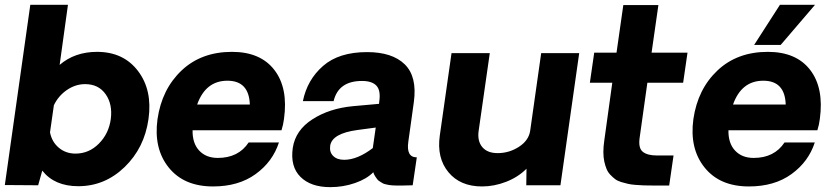

<svg xmlns="http://www.w3.org/2000/svg" viewBox="-26 -771 3478 799"><path d="M377.9 -555.2Q487.8 -555.2 548.3 -475.6Q608.9 -396 592 -275.9Q575.2 -155.8 492.7 -75.9Q410.2 3.9 299.8 3.9Q200.7 3.9 149.9 -61L132.8 0L-5.9 -1L100.1 -751H256.8L222.2 -501Q285.2 -555.2 377.9 -555.2ZM288.1 -131.8Q344.2 -131.8 385.5 -173.3Q426.8 -214.8 435.1 -275.9Q442.9 -337.9 413.3 -379.4Q383.8 -420.9 328.1 -420.9Q288.1 -420.9 252.4 -396.5Q216.8 -372.1 198.2 -333L182.1 -220.2Q189.9 -180.2 219 -156Q248 -131.8 288.1 -131.8Z M1155.8 -275.9Q1152.8 -252 1145.5 -229H775.4Q774.4 -174.8 803 -144.3Q831.5 -113.8 880.4 -113.8Q966.3 -113.8 1008.8 -178.2H1134.8Q1108.9 -98.1 1037.8 -46.6Q966.8 4.9 860.4 4.9Q739.3 4.9 676 -74Q612.8 -152.8 629.4 -274.9Q647.5 -399.9 729.5 -477.5Q811.5 -555.2 939.5 -555.2Q1057.6 -555.2 1115.7 -480Q1173.8 -404.8 1155.8 -275.9ZM920.4 -435.1Q829.6 -435.1 794.4 -335.9H1013.7Q1010.3 -435.1 920.4 -435.1Z M1348.1 7.8Q1267.1 7.8 1224.1 -35.2Q1181.2 -78.1 1192.4 -155.8Q1203.6 -229 1273.9 -274.4Q1344.2 -319.8 1442.4 -329.1L1551.3 -338.9L1552.2 -348.1Q1559.1 -394 1540.8 -414.1Q1522.5 -434.1 1480.5 -434.1Q1382.3 -434.1 1362.3 -350.1H1234.4Q1252.4 -439 1318.4 -496.6Q1384.3 -554.2 1501.5 -554.2Q1606.4 -554.2 1658.4 -503.2Q1710.4 -452.1 1696.3 -347.2Q1692.4 -319.3 1684.8 -264.2Q1677.2 -209 1673.3 -182.1Q1663.6 -116.2 1708.5 -116.2L1691.4 0Q1686.5 0 1672.9 0.5Q1659.2 1 1651.4 1Q1650.4 1 1637.9 1Q1625.5 1 1622.3 1Q1619.1 1 1608.2 0.5Q1597.2 0 1593.3 -1Q1589.4 -2 1579.8 -3.9Q1570.3 -5.9 1566.4 -8.5Q1562.5 -11.2 1554.9 -15.6Q1547.4 -20 1543.5 -25.4Q1539.6 -30.8 1534.9 -37.8Q1530.3 -44.9 1527.3 -54.2Q1500.5 -26.4 1451.4 -9.3Q1402.3 7.8 1348.1 7.8ZM1406.2 -106Q1461.4 -106 1525.4 -154.8L1537.6 -240.2L1461.4 -230Q1356.4 -215.8 1348.1 -165Q1344.2 -138.2 1360.4 -122.1Q1376.5 -106 1406.2 -106Z M2384.3 -549.8 2306.2 0H2164.1L2165 -68.8Q2129.9 -33.7 2080.1 -14.4Q2030.3 4.9 1980 4.9Q1889.2 4.9 1840.1 -54.4Q1791 -113.8 1804.2 -207L1853 -549.8H2012.2L1965.8 -226.1Q1960 -184.1 1981 -158.9Q2002 -133.8 2044.9 -133.8Q2092.8 -133.8 2133.3 -159.9Q2173.8 -186 2180.2 -226.1L2226.1 -549.8Z M2689.9 1Q2668.9 1 2653.8 0.5Q2638.7 0 2619.6 -1.5Q2600.6 -2.9 2587.6 -5.9Q2574.7 -8.8 2559.3 -13.4Q2543.9 -18.1 2533.9 -25.6Q2523.9 -33.2 2513.9 -43.7Q2503.9 -54.2 2498.3 -67.6Q2492.7 -81.1 2488.8 -98.6Q2484.9 -116.2 2484.9 -138.7Q2484.9 -161.1 2488.8 -187L2522 -426.8H2428.7L2446.8 -551.8H2539.6L2567.9 -750H2713.9L2685.5 -551.8H2835L2816.9 -426.8H2668L2635.7 -196.8Q2629.9 -154.8 2648.9 -139.4Q2668 -124 2707.5 -124H2776.9L2758.8 1Z M3365.7 -751 3222.7 -584H3112.3L3219.7 -751ZM3169.4 -555.2Q3287.6 -555.2 3345.5 -480Q3403.3 -404.8 3385.7 -275.9Q3382.8 -252 3375.5 -229H3005.4Q3004.4 -174.8 3033 -144.3Q3061.5 -113.8 3110.4 -113.8Q3196.3 -113.8 3238.8 -178.2H3364.7Q3338.9 -98.1 3267.8 -46.6Q3196.8 4.9 3090.3 4.9Q2969.2 4.9 2906 -74Q2842.8 -152.8 2859.4 -274.9Q2877.4 -399.9 2959.5 -477.5Q3041.5 -555.2 3169.4 -555.2ZM3024.4 -335.9H3243.7Q3240.7 -435.1 3150.4 -435.1Q3059.6 -435.1 3024.4 -335.9Z"/></svg>

Font: Oakes Grotesk
Style: Bold Italic
Weight: 700
Designer: Samuel Oakes
Foundry: Samuel Oakes
Version: Version 1.0 | wf-rip DC20170320